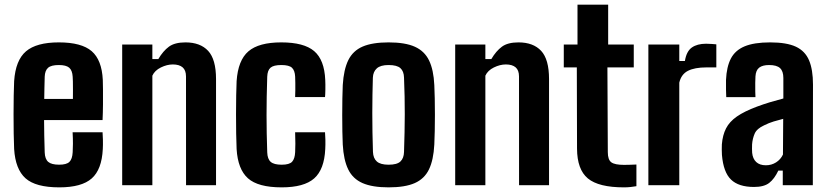

<svg xmlns="http://www.w3.org/2000/svg" viewBox="-20 -790 3535 819"><path d="M232.9 9.2Q132.1 9.2 88.8 -29.5Q45.6 -68.3 40.3 -154.3Q39 -181.4 38.4 -220.8Q37.8 -260.1 37.8 -302.6Q37.8 -345.1 38.5 -382.7Q39.2 -420.2 40.3 -444Q46.3 -533.1 90.9 -571.1Q135.5 -609.2 231.1 -609.2Q327.7 -609.2 371.1 -571.7Q414.4 -534.2 418.5 -449.2Q419 -437.2 419.3 -408.3Q419.5 -379.5 419.3 -344.1Q419 -308.7 417.5 -277.8H168Q168 -245.2 168.8 -211.1Q169.5 -177 170.7 -140Q171.7 -111.6 185.7 -99.5Q199.7 -87.5 232.4 -87.5Q263.8 -87.5 276.1 -99.5Q288.5 -111.6 290 -140.8Q291 -155.9 291.1 -176.8Q291.2 -197.7 289.7 -225.9H417.5Q418.5 -216.7 419 -193.7Q419.5 -170.8 418.5 -154.3Q414.3 -66.9 371.3 -28.9Q328.3 9.2 232.9 9.2ZM168.7 -368.1H291Q291.1 -388.4 291.2 -408Q291.2 -427.6 290.9 -442.2Q290.6 -456.9 290 -462.9Q288.4 -489.9 275.1 -501.3Q261.8 -512.6 231.1 -512.6Q198.2 -512.6 185 -500.8Q171.7 -489 170.7 -462.9Q170.2 -438.6 169.5 -414.7Q168.7 -390.8 168.7 -368.1Z M501.2 0V-600H629.9V-538H655.3Q675.7 -572.6 700.6 -590.9Q725.4 -609.2 771.2 -609.2Q834.4 -609.2 867.9 -573Q901.4 -536.8 901.5 -453.1V0H773.6L773.4 -464.1Q773.3 -490.4 759 -502.7Q744.7 -515.1 717.2 -515.1Q692.4 -515.1 666.1 -502.2Q639.9 -489.3 629.9 -467.2V0Z M1238.9 -376Q1239.5 -387.8 1239.7 -404Q1239.9 -420.2 1239.7 -436.2Q1239.5 -452.2 1239 -463.2Q1237.7 -489.1 1225.6 -500.8Q1213.5 -512.6 1179.9 -512.6Q1147.2 -512.6 1134 -501.3Q1120.9 -489.9 1119.9 -463.1Q1118.4 -417.6 1117.7 -377.4Q1117 -337.3 1117 -299.2Q1117 -261.1 1117.7 -222.2Q1118.4 -183.3 1119.9 -140Q1120.9 -111.6 1134.8 -99.5Q1148.7 -87.4 1181.5 -87.4Q1214.4 -87.4 1226.1 -100.2Q1237.7 -113 1239 -140.9Q1239.9 -157.7 1239.9 -177.2Q1239.9 -196.8 1238.9 -225.9H1366.4Q1367.5 -216.1 1368 -193.6Q1368.4 -171.1 1367.4 -154.2Q1363.4 -67.1 1320.1 -28.9Q1276.8 9.2 1181.5 9.2Q1080.8 9.2 1037.6 -29.5Q994.4 -68.2 989.3 -154.2Q988 -181.3 987.4 -220.6Q986.8 -260 986.8 -302.6Q986.8 -345.2 987.5 -382.8Q988.2 -420.4 989.3 -444.1Q995.3 -533.1 1039.7 -571.1Q1084 -609.2 1179.9 -609.2Q1276.5 -609.2 1320.1 -572Q1363.8 -534.7 1367.4 -449Q1368.3 -431.4 1367.9 -408Q1367.5 -384.6 1366.4 -376Z M1637.6 9.2Q1568.1 9.2 1526.5 -9Q1484.8 -27.3 1465.3 -67.5Q1445.7 -107.6 1442.1 -173.4Q1441 -196 1440.4 -228.9Q1439.8 -261.7 1439.8 -298.5Q1439.8 -335.3 1440.4 -369.3Q1441 -403.4 1442.1 -427.2Q1446.1 -493.6 1465.8 -533.6Q1485.6 -573.6 1527 -591.4Q1568.4 -609.2 1637.6 -609.2Q1708.5 -609.2 1749.7 -590.6Q1791 -572 1810.3 -532Q1829.6 -492 1832.6 -427.2Q1833.7 -404 1834.5 -370.5Q1835.2 -336.9 1835.2 -300.7Q1835.2 -264.4 1834.5 -231.1Q1833.7 -197.9 1832.6 -173.4Q1829.2 -107.6 1809.9 -67.5Q1790.5 -27.3 1749.2 -9Q1708 9.2 1637.6 9.2ZM1637.6 -87.4Q1673.5 -87.4 1688.1 -101.2Q1702.7 -115.1 1703.4 -141.9Q1704.9 -186.4 1705.7 -225.7Q1706.5 -265.1 1706.6 -302.6Q1706.7 -340.2 1705.9 -378.6Q1705 -417 1703.4 -459Q1702.7 -486 1688 -499.3Q1673.3 -512.6 1637.6 -512.6Q1603 -512.6 1587.3 -498.3Q1571.5 -484.1 1570.5 -458.6Q1569.4 -424.5 1568.8 -386.5Q1568.1 -348.4 1568.1 -307.8Q1568 -267.1 1568.8 -225.4Q1569.6 -183.6 1570.9 -142.1Q1572 -114.8 1587.5 -101.1Q1603 -87.4 1637.6 -87.4Z M1921.7 0V-600H2050.4V-538H2075.8Q2096.2 -572.6 2121.1 -590.9Q2145.9 -609.2 2191.7 -609.2Q2254.9 -609.2 2288.4 -573Q2321.9 -536.8 2322 -453.1V0H2194.1L2193.9 -464.1Q2193.8 -490.4 2179.5 -502.7Q2165.2 -515.1 2137.7 -515.1Q2112.9 -515.1 2086.6 -502.2Q2060.4 -489.3 2050.4 -467.2V0Z M2641.7 9.2Q2533.7 9.2 2487.7 -28.8Q2441.8 -66.8 2441.4 -156L2440.5 -502.6H2384.9V-600H2443.4V-770H2574.2V-600H2683.4V-502.6H2571L2572.7 -140.9Q2572.7 -108.6 2587.7 -97.6Q2602.7 -86.7 2642.1 -86.7Q2656.1 -86.7 2668.1 -87.2Q2680.1 -87.8 2694.7 -88.2V4.2Q2682.7 6.2 2670 7.7Q2657.3 9.2 2641.7 9.2Z M2745.7 0V-600H2877.6V-529.8H2901.5Q2908.1 -571.1 2931.1 -587.3Q2954.1 -603.5 2992.1 -603.5Q3003.8 -603.5 3015.8 -602.5Q3027.8 -601.6 3035.6 -600.9V-502.5H2993.7Q2943.1 -502.5 2914.4 -487.8Q2885.8 -473.1 2877.6 -437.4V0Z M3196.5 7.5Q3130.6 7.5 3098.2 -24Q3065.7 -55.4 3059.5 -129.1Q3059 -138.9 3058.8 -151.8Q3058.7 -164.8 3059.2 -174.2Q3062.3 -213.6 3077 -242.3Q3091.6 -271 3123.4 -293.1Q3155.3 -315.2 3208.9 -335.2Q3237 -345.6 3263.3 -353.6Q3289.6 -361.5 3321.5 -369.9V-457.5Q3321.5 -486.3 3307.3 -499.5Q3293.1 -512.6 3260.9 -512.6Q3232.9 -512.6 3218.5 -501.5Q3204 -490.3 3202.5 -464Q3201.8 -455.3 3201.6 -436.5Q3201.3 -417.6 3201.7 -399.2Q3202 -380.8 3202.5 -375.8H3077.9Q3077.4 -386 3076.9 -407.4Q3076.4 -428.8 3076.9 -449.2Q3079.3 -504.6 3097.5 -540Q3115.8 -575.4 3156.2 -592.3Q3196.6 -609.2 3265.3 -609.2Q3335.5 -609.2 3375 -590.8Q3414.4 -572.3 3431.2 -532.5Q3447.9 -492.7 3447.9 -429.1L3447.2 0H3319V-62.2H3300Q3283.3 -26.9 3261.1 -9.7Q3238.9 7.5 3196.5 7.5ZM3246.9 -85Q3270.8 -85 3290.3 -97.3Q3309.8 -109.6 3319.8 -130.8L3320.8 -283Q3301.3 -278.3 3280.4 -271.9Q3259.6 -265.5 3240.2 -255.8Q3208.7 -241.6 3199.3 -220.4Q3190 -199.1 3188.1 -174.2Q3187.8 -161.4 3187.8 -155.2Q3187.9 -148.9 3188.4 -138.3Q3190.9 -112.8 3205.7 -98.9Q3220.6 -85 3246.9 -85Z"/></svg>

Font: Big Shoulders Thin
Style: Regular
Weight: 100
Version: Version 2.002